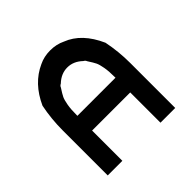

<svg xmlns="http://www.w3.org/2000/svg" viewBox="-170 -841 1006 1006"><g transform="rotate(-45 332.5 -338.5)"><path d="M472.5 0V-224.2H190V0H81.7V-333.3Q81.7 -418.3 98.3 -500Q150 -614.2 248.3 -658.3Q285.8 -676.7 331.7 -676.7Q377.5 -676.7 415 -658.3Q510.8 -621.7 565 -500Q581.7 -418.3 581.7 -333.3V0ZM190 -333.3H472.5Q472.5 -381.7 467.1 -411.2Q461.7 -440.8 455 -455Q448.3 -469.2 428.3 -500Q425 -509.2 415 -514.2Q377.5 -550 331.7 -550Q285.8 -550 248.3 -514.2Q236.7 -508.3 234.2 -500Q214.2 -469.2 207.5 -455Q200.8 -440.8 195.4 -411.2Q190 -381.7 190 -333.3Z"/></g></svg>

Font: 0xA000
Style: Bold
Weight: 700
Version: Version 0.1